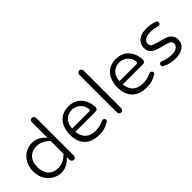

<svg xmlns="http://www.w3.org/2000/svg" viewBox="77 -1494 2280 2280"><g transform="rotate(-45 1217.0 -354.0)"><path d="M283.2 1Q375 1 442.4 -69.3L459 -86.9V-39.1Q459 -24.4 469.7 -14.2Q480.5 -3.9 495.1 -3.9Q509.8 -3.9 520 -14.2Q530.3 -24.4 530.3 -39.1V-672.9Q530.3 -687.5 519.5 -698.2Q508.8 -709 495.1 -709Q480.5 -709 469.7 -698.2Q459 -687.5 459 -672.9V-411.1Q440.4 -430.7 438.5 -432.6Q372.1 -499 283.2 -499Q223.6 -499 171.9 -469.2Q120.1 -439.5 88.9 -382.8Q55.7 -325.2 55.7 -250Q55.7 -174.8 87.9 -116.2Q119.1 -59.6 173.8 -29.3Q226.6 1 283.2 1ZM295.9 -64.5Q217.8 -64.5 172.4 -113.8Q127 -163.1 127 -249Q127 -338.9 176.8 -388.7Q221.7 -433.6 295.9 -433.6Q360.4 -433.6 418 -391.6Q438.5 -377 459 -355.5V-142.6Q438.5 -121.1 419.9 -107.4Q360.4 -64.5 295.9 -64.5Z M1103.5 -69.3Q1103.5 -82 1094.7 -89.8Q1085 -98.6 1073.2 -98.6Q1065.4 -98.6 1059.6 -95.7Q1006.8 -69.3 949.2 -65.4Q937.5 -64.5 923.8 -64.5Q837.9 -64.5 791 -111.3Q752.9 -150.4 744.1 -215.8L743.2 -226.6H1084Q1100.6 -226.6 1110.4 -236.8Q1120.1 -247.1 1120.1 -261.7Q1120.1 -348.6 1074.2 -413.1Q1012.7 -499 896.5 -499Q800.8 -499 740.2 -439.5Q694.3 -392.6 677.7 -312.5Q671.9 -281.2 671.9 -249Q671.9 -128.9 737.3 -62.5Q802.7 1 916 1Q970.7 1 1006.3 -8.8Q1042 -18.6 1082 -41Q1103.5 -52.7 1103.5 -69.3ZM1045.9 -324.2Q1047.9 -315.4 1048.3 -309.6Q1048.8 -303.7 1048.8 -300.8Q1048.8 -293 1043 -287.1Q1037.1 -281.2 1027.3 -281.2H743.2Q745.1 -302.7 747.1 -314Q749 -325.2 752 -335Q770.5 -398.4 827.1 -425.8Q827.1 -425.8 827.1 -425.8Q863.3 -441.4 897.9 -441.4Q932.6 -441.4 966.8 -424.8Q1001 -408.2 1023.4 -375Q1039.1 -353.5 1045.9 -324.2Z M1326.2 -39.1V-672.9Q1326.2 -688.5 1315.9 -698.7Q1305.7 -709 1291 -709Q1275.4 -709 1265.1 -698.2Q1254.9 -687.5 1254.9 -672.9V-39.1Q1254.9 -24.4 1265.1 -14.2Q1275.4 -3.9 1290 -3.9Q1304.7 -3.9 1315.4 -14.6Q1326.2 -25.4 1326.2 -39.1Z M1899.4 -69.3Q1899.4 -82 1890.6 -89.8Q1880.9 -98.6 1869.1 -98.6Q1861.3 -98.6 1855.5 -95.7Q1802.7 -69.3 1745.1 -65.4Q1733.4 -64.5 1719.7 -64.5Q1633.8 -64.5 1586.9 -111.3Q1548.8 -150.4 1540 -215.8L1539.1 -226.6H1879.9Q1896.5 -226.6 1906.2 -236.8Q1916 -247.1 1916 -261.7Q1916 -348.6 1870.1 -413.1Q1808.6 -499 1692.4 -499Q1596.7 -499 1536.1 -439.5Q1490.2 -392.6 1473.6 -312.5Q1467.8 -281.2 1467.8 -249Q1467.8 -128.9 1533.2 -62.5Q1598.6 1 1711.9 1Q1766.6 1 1802.2 -8.8Q1837.9 -18.6 1877.9 -41Q1899.4 -52.7 1899.4 -69.3ZM1841.8 -324.2Q1843.8 -315.4 1844.2 -309.6Q1844.7 -303.7 1844.7 -300.8Q1844.7 -293 1838.9 -287.1Q1833 -281.2 1823.2 -281.2H1539.1Q1541 -302.7 1543 -314Q1544.9 -325.2 1547.9 -335Q1566.4 -398.4 1623 -425.8Q1623 -425.8 1623 -425.8Q1659.2 -441.4 1693.8 -441.4Q1728.5 -441.4 1762.7 -424.8Q1796.9 -408.2 1819.3 -375Q1835 -353.5 1841.8 -324.2Z M2355.5 -467.8Q2350.6 -472.7 2341.8 -475.6Q2279.3 -499 2203.1 -499Q2108.4 -499 2059.6 -450.2Q2021.5 -412.1 2021.5 -353.5Q2021.5 -293.9 2069.3 -258.8Q2106.4 -232.4 2201.2 -210.9Q2201.2 -210.9 2201.2 -210.9Q2278.3 -191.4 2296.9 -176.8Q2314.5 -163.1 2314.5 -141.6Q2314.5 -111.3 2294.9 -91.8Q2266.6 -63.5 2197.3 -63.5Q2128.9 -63.5 2060.5 -93.8Q2053.7 -96.7 2047.9 -96.7Q2034.2 -96.7 2026.4 -87.9Q2017.6 -78.1 2017.6 -66.4Q2017.6 -49.8 2029.3 -42Q2109.4 1 2203.1 1Q2297.9 1 2347.7 -48.8Q2382.8 -84 2382.8 -134.8Q2382.8 -179.7 2360.4 -208Q2337.9 -238.3 2299.8 -252.9Q2259.8 -266.6 2208 -280.3Q2145.5 -295.9 2120.1 -307.6Q2088.9 -324.2 2088.9 -358.4Q2088.9 -394.5 2122.6 -415Q2156.2 -435.5 2210 -435.5Q2263.7 -435.5 2323.2 -418L2335 -416Q2349.6 -416 2359.4 -430.7Q2364.3 -437.5 2364.3 -447.3Q2364.3 -457 2355.5 -467.8Z"/></g></svg>

Font: FakePearl
Style: ExtraLight
Weight: 300
Version: Version 1.2